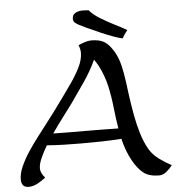

<svg xmlns="http://www.w3.org/2000/svg" viewBox="-60 -954 934 1016"><g transform="rotate(-5 407.5 -446.5)"><path d="M118.7 -87.4Q118.7 -72.8 125.5 -59.6Q132.3 -46.4 142.1 -36.1Q126 -22.5 101.1 -8.5Q76.2 5.4 51.8 5.4Q12.7 5.4 12.7 -36.6Q12.7 -68.8 29.5 -106.4Q46.4 -144 71.5 -182.1Q96.7 -220.2 123 -254.4Q149.4 -288.6 168.9 -314Q194.8 -348.1 220.7 -382.3Q246.6 -416.5 271 -451.2Q292 -480.5 319.3 -519.3Q346.7 -558.1 367.4 -599.4Q388.2 -640.6 388.2 -677.2Q388.2 -688 385.7 -698.2Q383.3 -708.5 379.4 -718.3Q394 -725.1 413.1 -731.4Q432.1 -737.8 448.2 -737.8Q493.2 -737.8 518.6 -721.4Q543.9 -705.1 566.4 -667Q586.4 -633.3 596.7 -589.8Q606.9 -546.4 612.5 -501.5Q618.2 -456.5 623.5 -418Q629.9 -374 638.9 -324.2Q647.9 -274.4 662.4 -226.6Q676.8 -178.7 698.7 -140.1Q717.8 -107.4 750.2 -83.7Q782.7 -60.1 815.4 -43Q804.2 -27.3 784.9 -11Q765.6 5.4 745.1 5.4Q690.9 5.4 661.1 -18.3Q631.3 -42 606.4 -86.9Q590.3 -115.7 579.6 -145.3Q568.8 -174.8 562 -205.1Q509.3 -201.2 456.1 -200.2Q402.8 -199.2 350.1 -199.2Q303.7 -199.2 257.8 -200.4Q211.9 -201.7 166 -205.1Q145.5 -170.4 132.1 -139.9Q118.7 -109.4 118.7 -87.4ZM377.9 -263.2Q420.9 -263.2 464.1 -262.5Q507.3 -261.7 550.8 -261.2Q541.5 -317.9 535.4 -375.2Q529.3 -432.6 516.8 -488.8Q504.4 -544.9 476.6 -598.6Q467.3 -616.2 454.1 -634.8Q426.8 -575.7 390.1 -522.2Q353.5 -468.8 316.9 -417Q299.3 -392.1 267.8 -351.1Q236.3 -310.1 205.1 -264.6Q247.6 -263.7 290.8 -263.4Q334 -263.2 377.9 -263.2ZM615.7 -734.4Q602.1 -735.4 570.6 -746.8Q539.1 -758.3 501.7 -774.2Q464.4 -790 432.9 -804.9Q401.4 -819.8 387.7 -827.1Q377.9 -832.5 369.6 -839.6Q361.3 -846.7 361.3 -859.4Q361.3 -881.8 378.2 -890.6Q395 -899.4 414.1 -899.4Q433.1 -899.4 448.7 -897.5Q468.8 -873.5 503.9 -851.8Q539.1 -830.1 577.1 -811Q615.2 -792 643.1 -775.9Q635.7 -765.6 628.4 -755.6Q621.1 -745.6 615.7 -734.4Z"/></g></svg>

Font: Lumanosimo
Style: Regular
Weight: 400
Designer: The DocRepair Project, Eduardo Rodriguez Tunni
Foundry: Google
Version: Version 1.010